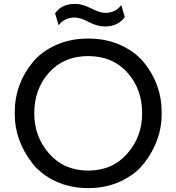

<svg xmlns="http://www.w3.org/2000/svg" viewBox="-20 -948 905 986"><path d="M518 -812Q480 -812 436 -835Q392 -858 364 -858Q311 -858 281 -818L263 -880Q297 -928 366 -928Q404 -928 448 -905Q492 -882 520 -882Q573 -882 603 -922L621 -860Q585 -812 518 -812ZM56 -356V-378Q56 -445 79.5 -509.5Q103 -574 148 -628.5Q193 -683 267 -716.5Q341 -750 433 -750Q525 -750 599 -716.5Q673 -683 718 -628.5Q763 -574 786.5 -509.5Q810 -445 810 -378V-356Q810 -293 787 -229.5Q764 -166 720 -109.5Q676 -53 601 -17.5Q526 18 433 18Q340 18 265 -17.5Q190 -53 146 -109.5Q102 -166 79 -229.5Q56 -293 56 -356ZM710 -366Q710 -491 634 -575.5Q558 -660 433 -660Q308 -660 232 -575.5Q156 -491 156 -366Q156 -246 232.5 -159Q309 -72 433 -72Q557 -72 633.5 -159Q710 -246 710 -366Z"/></svg>

Font: Sora
Style: Regular
Weight: 400
Designer: Jonathan Barnbrook, Julián Moncada
Foundry: Barnbrook Fonts
Version: Version 2.000